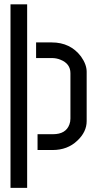

<svg xmlns="http://www.w3.org/2000/svg" viewBox="-20 -704 452 901"><path d="M29.3 177.7V-683.6H107.4V177.7ZM149.4 -431.6V-504.9H222.7Q310.5 -504.9 360.4 -438.5Q386.7 -401.4 386.7 -367.2V-135.7Q386.7 -85 342.8 -43.9Q296.9 0 226.6 0H156.2V-74.2H228.5Q289.1 -74.2 305.7 -120.1Q310.5 -132.8 310.5 -147.5V-360.4Q310.5 -405.3 263.7 -423.8Q245.1 -431.6 222.7 -431.6Z"/></svg>

Font: Post No Bills Colombo
Style: SemiBold
Weight: 700
Designer: Kosala Senevirathne, Siva Puranthara, Lasantha Premarathna, Tharique Azeez
Foundry: Mooniak
Version: Version 1.220 ; ttfautohint (v1.5)